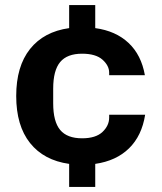

<svg xmlns="http://www.w3.org/2000/svg" viewBox="-20 -646 638 758"><path d="M253 1Q153 -13 98.5 -81.5Q44 -150 44 -267Q44 -384 98.5 -452.5Q153 -521 253 -535V-626H356V-535Q437 -524 487.5 -476.5Q538 -429 552 -349H411V-359Q411 -387 384.5 -410.5Q358 -434 304 -434Q245 -434 217.5 -401Q190 -368 190 -296V-238Q190 -166 217.5 -133Q245 -100 304 -100Q358 -100 384.5 -125Q411 -150 411 -182V-193H553Q540 -110 489.5 -60.5Q439 -11 356 1V92H253Z"/></svg>

Font: Mozilla Text BETA
Style: Bold
Weight: 700
Designer: Studio DRAMA
Foundry: Studio DRAMA
Version: Version 0.100